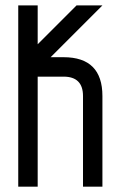

<svg xmlns="http://www.w3.org/2000/svg" viewBox="-20 -704 455 724"><path d="M170.9 -488.3H219.7Q366.2 -488.3 366.2 -341.8V0H293V-341.8Q293 -415 219.7 -415H122.1V0H48.8V-683.6H122.1V-537.1L268.6 -683.6H366.2Z"/></svg>

Font: Saniretro
Style: Regular
Weight: 400
Designer: Jayvee D. Enaguas (Grand Chaos)
Version: Version 1.0 - 6/10/2013